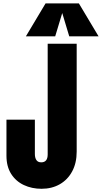

<svg xmlns="http://www.w3.org/2000/svg" viewBox="-20 -1121 609 1148"><path d="M228.5 7.8Q170.4 7.8 122.6 -14.6Q74.7 -37.1 46.6 -81.3Q18.6 -125.5 18.6 -189.9V-405.3H188.5V-200.2Q188.5 -177.7 197.5 -164.1Q206.5 -150.4 226.6 -150.4Q265.1 -150.4 265.1 -197.8V-859.4H438.5V-214.8Q438.5 -146.5 411.6 -96.4Q384.8 -46.4 337.4 -19.3Q290 7.8 228.5 7.8ZM134.8 -903.8 252.4 -1100.6H451.7L569.3 -903.8H394L352.1 -1043L310.1 -903.8Z"/></svg>

Font: webenart
Style: Regular
Weight: 400
Designer: Vernon Adams
Foundry: Vernon Adams
Version: Version 2.116; ttfautohint (v1.8.3)